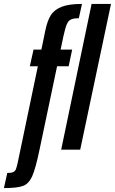

<svg xmlns="http://www.w3.org/2000/svg" viewBox="-101 -763 586 979"><path d="M-11 68 92 -425H51L70 -510H110L130 -607Q140 -656 157.5 -684.5Q175 -713 212.5 -728Q250 -743 317 -743L301 -670Q275 -670 261.5 -664Q248 -658 240 -640Q232 -622 223 -581L208 -510H267L249 -425H190L100 3Q80 98 63 136Q46 174 16.5 185Q-13 196 -81 196L-64 119Q-44 119 -34 114.5Q-24 110 -20 100Q-16 90 -11 68ZM211 0 366 -743H465L308 0Z"/></svg>

Font: Saira Ultra Condensed
Style: Bold Italic
Weight: 700
Width: 1
Italic angle: -12°
Designer: Hector Gatti with collaboration of the Omnibus-Type team
Foundry: Omnibus-Type
Version: Version 1.001; ttfautohint (v1.8)